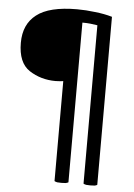

<svg xmlns="http://www.w3.org/2000/svg" viewBox="-59 -750 675 966"><g transform="rotate(5 278.5 -267.5)"><path d="M323.2 -641.6Q346.7 -641.6 364.3 -639.6Q381.8 -637.7 399.4 -634.8Q399.4 -368.2 399.4 165Q403.3 168 413.1 169.9Q421.9 170.9 433.6 170.9Q446.3 170.9 456.1 169.9Q464.8 168 468.8 165Q468.8 -118.2 468.8 -683.6Q428.7 -695.3 381.8 -700.2Q335.9 -706.1 291 -706.1Q150.4 -706.1 86.9 -656.2Q23.4 -607.4 23.4 -513.7Q23.4 -413.1 81.1 -375Q139.6 -336.9 213.9 -336.9Q225.6 -336.9 234.4 -337.9Q243.2 -338.9 252.9 -339.8Q252.9 -171.9 252.9 165Q257.8 168 266.6 169.9Q276.4 170.9 288.1 170.9Q300.8 170.9 309.6 169.9Q318.4 168 323.2 165Q323.2 -103.5 323.2 -641.6Z"/></g></svg>

Font: cl
Style: Regular
Weight: 400
Designer: Mitja Miklavcic
Version: Version 1.0